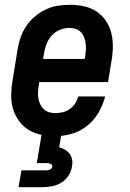

<svg xmlns="http://www.w3.org/2000/svg" viewBox="-20 -558 540 798"><path d="M209 8Q179 8 150.5 2Q122 -4 98.5 -18.5Q75 -33 58.5 -56Q42 -79 34 -106Q26 -133 26.5 -163Q27 -193 32 -222L53 -352Q57 -378 65.5 -402.5Q74 -427 89 -449.5Q104 -472 125 -489.5Q146 -507 170 -518.5Q194 -530 219.5 -534Q245 -538 270 -538Q300 -538 328.5 -532Q357 -526 380 -511Q403 -496 419 -473Q435 -450 442 -423Q449 -396 449 -366.5Q449 -337 444 -308L429 -217H143L142 -207Q139 -193 138 -179Q137 -165 139 -151.5Q141 -138 146.5 -126Q152 -114 161 -105Q170 -96 182.5 -92Q195 -88 209 -88Q225 -88 240.5 -91.5Q256 -95 269.5 -104.5Q283 -114 292 -127.5Q301 -141 305 -157H417Q408 -122 389.5 -90Q371 -58 342 -35Q313 -12 278.5 -2Q244 8 209 8ZM159 -313H332L334 -323Q336 -337 337 -351Q338 -365 336 -378Q334 -391 329.5 -403Q325 -415 316 -424.5Q307 -434 294.5 -438Q282 -442 268 -442Q249 -442 229 -434Q209 -426 195 -410.5Q181 -395 173.5 -375.5Q166 -356 163 -337ZM57 220 69 150H169Q173 150 177.5 149.5Q182 149 186 147.5Q190 146 193.5 142.5Q197 139 197 135Q198 131 195.5 127.5Q193 124 189.5 122.5Q186 121 182 120.5Q178 120 174 120H133L153 0H235L226 54Q239 58 250.5 64.5Q262 71 270 82Q278 93 280 107Q282 121 279 135Q276 154 264.5 172Q253 190 235 201Q217 212 197 216Q177 220 157 220Z"/></svg>

Font: Iosevka Curly Oblique
Style: Bold
Weight: 700
Italic angle: -9°
Monospace: yes
Designer: Belleve Invis
Foundry: Belleve Invis
Version: Version 11.1.0; ttfautohint (v1.8.3)